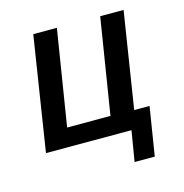

<svg xmlns="http://www.w3.org/2000/svg" viewBox="-96 -587 774 809"><g transform="rotate(-15 290.5 -182.5)"><path d="M393 133 415 0H42L120 -498H223L156 -81H345L412 -498H514L448 -79H515L481 133Z"/></g></svg>

Font: Nunito Sans 7pt Condensed SemiBold
Style: Italic
Weight: 600
Width: 3
Italic angle: -9°
Designer: Vernon Adams
Foundry: Vernon Adams
Version: Version 3.101;gftools[0.9.27]